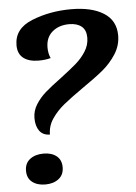

<svg xmlns="http://www.w3.org/2000/svg" viewBox="-51 -720 554 782"><g transform="rotate(-5 225.5 -329.0)"><path d="M288 -356Q238 -321 208.5 -297Q179 -273 159 -243.5Q139 -214 139 -179Q111 -179 96.5 -198.5Q82 -218 82 -251Q82 -281 98.5 -307Q115 -333 138.5 -353.5Q162 -374 204 -405Q245 -436 268.5 -456.5Q292 -477 308.5 -503Q325 -529 325 -559Q325 -590 306.5 -605Q288 -620 256 -620Q214 -620 187 -597Q160 -574 160 -533Q160 -508 169 -489Q147 -483 120 -483Q80 -483 57.5 -500.5Q35 -518 35 -553Q35 -621 108.5 -650.5Q182 -680 269 -680Q353 -680 402 -649Q451 -618 451 -557Q451 -516 428.5 -481Q406 -446 374 -419.5Q342 -393 288 -356ZM179 -42Q179 -11 157.5 5.5Q136 22 103 22Q70 22 49.5 6Q29 -10 29 -40Q29 -71 50.5 -87.5Q72 -104 106 -104Q139 -104 159 -88Q179 -72 179 -42Z"/></g></svg>

Font: Sansita
Style: Italic
Weight: 400
Italic angle: -11°
Designer: Pablo Cosgaya
Foundry: Omnibus-Type
Version: Version 1.006